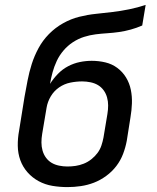

<svg xmlns="http://www.w3.org/2000/svg" viewBox="-20 -755 640 783"><path d="M255 8Q224 8 194 3Q164 -2 138 -16Q112 -30 92.5 -52Q73 -74 63 -101.5Q53 -129 52.5 -160Q52 -191 58 -223L80 -360Q86 -393 92.5 -427Q99 -461 109.5 -494Q120 -527 137 -558.5Q154 -590 179.5 -616Q205 -642 237 -660Q269 -678 303 -686.5Q337 -695 371 -698.5Q405 -702 438.5 -706Q472 -710 506.5 -717Q541 -724 574 -735L560 -651Q537 -641 513.5 -634.5Q490 -628 466 -624.5Q442 -621 418 -619.5Q394 -618 370 -615Q346 -612 322.5 -604.5Q299 -597 277.5 -583Q256 -569 239 -549Q222 -529 211.5 -506.5Q201 -484 194.5 -460.5Q188 -437 184 -413Q198 -435 216.5 -454Q235 -473 258 -485Q281 -497 305.5 -502Q330 -507 354 -507Q383 -507 410 -500.5Q437 -494 458.5 -478Q480 -462 494 -439Q508 -416 513.5 -389Q519 -362 518 -333.5Q517 -305 512 -276L497 -181Q492 -154 482 -127.5Q472 -101 454.5 -78Q437 -55 413 -37.5Q389 -20 363 -10Q337 0 309.5 4Q282 8 255 8ZM255 -76Q272 -76 288.5 -78.5Q305 -81 321.5 -87.5Q338 -94 352.5 -105.5Q367 -117 377.5 -131Q388 -145 393.5 -161.5Q399 -178 402 -194L418 -290Q421 -308 421 -325Q421 -342 416.5 -358Q412 -374 402.5 -387Q393 -400 379.5 -408Q366 -416 349 -419.5Q332 -423 315 -423Q291 -423 266.5 -418Q242 -413 221 -398.5Q200 -384 187 -362Q174 -340 170 -316L152 -209Q149 -191 149 -174Q149 -157 153.5 -141Q158 -125 167.5 -112Q177 -99 190.5 -91Q204 -83 221 -79.5Q238 -76 255 -76Z"/></svg>

Font: Iosevka Md Ex Obl
Style: Regular
Weight: 500
Width: 7
Italic angle: -9°
Monospace: yes
Designer: Belleve Invis
Foundry: Belleve Invis
Version: Version 32.5.0; ttfautohint (v1.8.4)